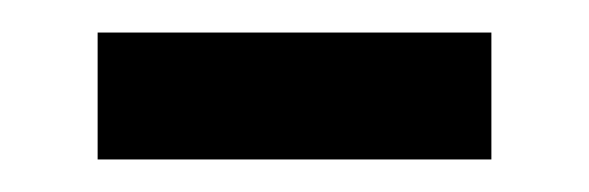

<svg xmlns="http://www.w3.org/2000/svg" viewBox="-20 -327 362 118"><path d="M40 -229V-307H282V-229Z"/></svg>

Font: Noto Sans Masaram Gondi
Style: Regular
Weight: 400
Designer: Ek Type & Mukund Gokhale
Foundry: Ek Type
Version: Version 1.004; ttfautohint (v1.8.4.7-5d5b)